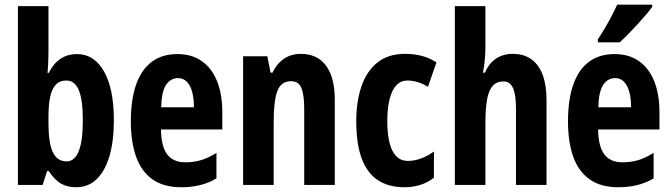

<svg xmlns="http://www.w3.org/2000/svg" viewBox="-20 -786 2855 816"><path d="M186 -759.8V-569.8Q186 -554.2 185.3 -531Q184.6 -507.8 182.1 -476.1H187Q208.5 -518.1 238.5 -537.1Q268.6 -556.2 306.2 -556.2Q380.4 -556.2 422.1 -482.4Q463.9 -408.7 463.9 -274.9Q463.9 -186 445.1 -122.3Q426.3 -58.6 390.6 -24.4Q355 9.8 304.2 9.8Q267.1 9.8 240.2 -5.1Q213.4 -20 187 -59.1H180.2L161.1 0H56.2V-759.8ZM262.2 -443.8Q233.4 -443.8 216.6 -425.5Q199.7 -407.2 192.9 -372.8Q186 -338.4 186 -289.1V-262.2Q186 -178.2 204.6 -139.2Q223.1 -100.1 263.2 -100.1Q296.9 -100.1 314.5 -143.1Q332 -186 332 -275.9Q332 -360.4 315.2 -402.1Q298.3 -443.8 262.2 -443.8Z M733.9 -556.2Q795.4 -556.2 838.1 -525.9Q880.9 -495.6 902.8 -440.2Q924.8 -384.8 924.8 -309.1V-235.8H664.1Q665 -164.1 690.4 -130.1Q715.8 -96.2 768.1 -96.2Q802.7 -96.2 833.7 -105.2Q864.7 -114.3 899.9 -136.2V-27.8Q867.2 -8.3 830.1 0.7Q793 9.8 750 9.8Q674.8 9.8 627.4 -24.2Q580.1 -58.1 558.1 -120.8Q536.1 -183.6 536.1 -270Q536.1 -362.3 558.3 -426Q580.6 -489.7 624.5 -522.9Q668.5 -556.2 733.9 -556.2ZM736.8 -454.1Q704.6 -454.1 685.5 -425Q666.5 -396 665 -330.1H804.2Q804.2 -368.7 796.4 -396.5Q788.6 -424.3 773.4 -439.2Q758.3 -454.1 736.8 -454.1Z M1258.8 -557.1Q1328.1 -557.1 1365.5 -507.1Q1402.8 -457 1402.8 -361.8V0H1272.9V-324.2Q1272.9 -381.8 1261.2 -411.4Q1249.5 -440.9 1216.8 -440.9Q1175.8 -440.9 1159.4 -400.9Q1143.1 -360.8 1143.1 -263.2V0H1013.2V-546.9H1116.2L1129.9 -477.1H1138.2Q1150.4 -502.9 1168 -520.8Q1185.5 -538.6 1208.5 -547.9Q1231.4 -557.1 1258.8 -557.1Z M1699.2 9.8Q1630.9 9.8 1585.2 -20.8Q1539.6 -51.3 1516.8 -113.5Q1494.1 -175.8 1494.1 -271Q1494.1 -354 1516.1 -418.7Q1538.1 -483.4 1584 -520.3Q1629.9 -557.1 1701.2 -557.1Q1741.7 -557.1 1774.2 -548.1Q1806.6 -539.1 1835 -521L1798.8 -417Q1776.4 -430.7 1754.6 -437.3Q1732.9 -443.8 1710.9 -443.8Q1684.1 -443.8 1665 -424.1Q1646 -404.3 1636 -366Q1626 -327.6 1626 -271Q1626 -214.8 1636 -177.2Q1646 -139.6 1665.3 -120.8Q1684.6 -102.1 1712.9 -102.1Q1740.7 -102.1 1769 -112.3Q1797.4 -122.6 1824.2 -142.1V-30.8Q1797.9 -9.8 1765.4 0Q1732.9 9.8 1699.2 9.8Z M2043 -759.8V-590.8Q2043 -561.5 2040.5 -533Q2038.1 -504.4 2032.7 -477.1H2041Q2051.8 -502.9 2068.8 -520.8Q2085.9 -538.6 2108.6 -547.9Q2131.3 -557.1 2158.7 -557.1Q2206.1 -557.1 2238 -534.4Q2270 -511.7 2286.4 -467.8Q2302.7 -423.8 2302.7 -360.8V0H2172.9V-324.2Q2172.9 -383.8 2160.2 -411.9Q2147.5 -439.9 2120.1 -439.9Q2090.8 -439.9 2074 -421.1Q2057.1 -402.3 2050 -363.3Q2043 -324.2 2043 -263.2V0H1913.1V-759.8Z M2591.8 -556.2Q2653.3 -556.2 2696 -525.9Q2738.8 -495.6 2760.7 -440.2Q2782.7 -384.8 2782.7 -309.1V-235.8H2522Q2522.9 -164.1 2548.3 -130.1Q2573.7 -96.2 2626 -96.2Q2660.6 -96.2 2691.7 -105.2Q2722.7 -114.3 2757.8 -136.2V-27.8Q2725.1 -8.3 2688 0.7Q2650.9 9.8 2607.9 9.8Q2532.7 9.8 2485.4 -24.2Q2438 -58.1 2416 -120.8Q2394 -183.6 2394 -270Q2394 -362.3 2416.3 -426Q2438.5 -489.7 2482.4 -522.9Q2526.4 -556.2 2591.8 -556.2ZM2594.7 -454.1Q2562.5 -454.1 2543.5 -425Q2524.4 -396 2522.9 -330.1H2662.1Q2662.1 -368.7 2654.3 -396.5Q2646.5 -424.3 2631.3 -439.2Q2616.2 -454.1 2594.7 -454.1ZM2752 -766.1V-756.8Q2741.7 -742.7 2725.6 -723.6Q2709.5 -704.6 2690.2 -683.6Q2670.9 -662.6 2651.1 -642.3Q2631.3 -622.1 2613.8 -606H2521V-619.1Q2538.6 -645.5 2553.2 -670.7Q2567.9 -695.8 2580.3 -719.7Q2592.8 -743.7 2603 -766.1Z"/></svg>

Font: Open Sans Condensed
Style: Regular
Weight: 400
Width: 3
Designer: Monotype Design Team
Foundry: Monotype Imaging Inc.
Version: Version 3.000